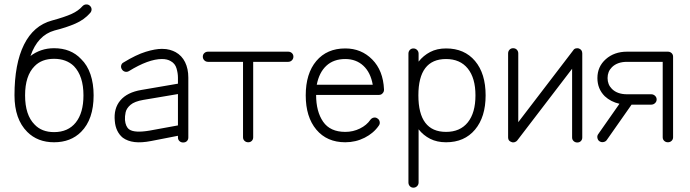

<svg xmlns="http://www.w3.org/2000/svg" viewBox="-20 -645 3190 888"><path d="M230 13Q154 13 106 -35Q47 -94 47 -204Q47 -350 91 -438.5Q135 -527 220 -550Q279 -566 311 -580.5Q343 -595 362 -617Q369 -624 378.5 -624.5Q388 -625 395 -619Q403 -612 403.5 -602.5Q404 -593 397 -585Q370 -554 329 -536Q288 -518 232 -504Q154 -482 121 -386Q143 -403 170.5 -412.5Q198 -422 230 -422Q308 -422 355 -372Q384 -344 398.5 -301Q413 -258 413 -204Q413 -93 355 -35Q307 13 230 13ZM230 -34Q295 -34 330.5 -78.5Q366 -123 366 -204Q366 -293 322 -339Q287 -373 230 -373Q173 -373 140 -339Q96 -295 96 -204Q96 -113 140 -69Q173 -34 230 -34Z M827 14Q817 14 810 7.5Q803 1 803 -9V-17L680 7Q634 16 602 12Q570 8 548 -8Q532 -21 522.5 -40.5Q513 -60 511 -85Q505 -143 536.5 -180.5Q568 -218 634 -229L803 -258V-286Q803 -306 796.5 -328.5Q790 -351 770 -362Q754 -372 729 -372Q667 -372 576 -316Q567 -311 558 -313.5Q549 -316 544 -324Q538 -333 540.5 -342.5Q543 -352 551 -356Q610 -392 654 -405.5Q698 -419 729 -419Q750 -419 765.5 -414.5Q781 -410 792 -404Q821 -388 836 -357.5Q851 -327 851 -286V-9Q851 1 844.5 7.5Q838 14 827 14ZM672 -41 803 -65V-210L643 -183Q602 -176 583.5 -160Q565 -144 561 -125.5Q557 -107 558 -90Q561 -59 577 -47Q601 -29 672 -41Z M1128 13Q1118 13 1111 6.5Q1104 0 1104 -10V-359H942Q932 -359 925 -366Q918 -373 918 -383Q918 -393 925 -399.5Q932 -406 942 -406H1313Q1323 -406 1330 -399.5Q1337 -393 1337 -383Q1337 -373 1330 -366Q1323 -359 1313 -359H1151V-10Q1151 0 1144.5 6.5Q1138 13 1128 13Z M1577 13Q1492 13 1443 -45.5Q1394 -104 1394 -204Q1394 -305 1443 -363Q1492 -421 1577 -421Q1651 -421 1701.5 -370Q1752 -319 1756 -232V-229Q1756 -220 1749 -213Q1743 -206 1732 -206H1442Q1442 -129 1474.5 -82Q1507 -35 1577 -35Q1613 -35 1644.5 -50.5Q1676 -66 1693 -91Q1699 -99 1708.5 -101Q1718 -103 1726 -97Q1734 -92 1736 -82Q1738 -72 1732 -64Q1708 -29 1666.5 -8Q1625 13 1577 13ZM1445 -253H1704Q1694 -310 1660.5 -341Q1627 -372 1577 -372Q1523 -372 1489.5 -341Q1456 -310 1445 -253Z M1892 223Q1882 223 1875.5 216Q1869 209 1869 199V-397Q1869 -407 1875.5 -414Q1882 -421 1892 -421Q1902 -421 1909 -414Q1916 -407 1916 -397V-360Q1938 -388 1969.5 -404.5Q2001 -421 2043 -421Q2128 -421 2177 -363Q2226 -305 2226 -204Q2226 -104 2177 -45.5Q2128 13 2043 13Q2001 13 1969.5 -3Q1938 -19 1916 -47V199Q1916 209 1909 216Q1902 223 1892 223ZM2043 -35Q2108 -35 2143.5 -79Q2179 -123 2179 -204Q2179 -284 2143.5 -328Q2108 -372 2043 -372Q1915 -372 1915 -204Q1915 -35 2043 -35Z M2650 14Q2640 14 2633 7.5Q2626 1 2626 -9V-327L2372 5Q2368 10 2360.5 12.5Q2353 15 2346 12Q2330 7 2330 -9V-398Q2330 -408 2336.5 -415Q2343 -422 2353 -422Q2364 -422 2370.5 -415Q2377 -408 2377 -398V-80L2631 -412Q2635 -419 2642.5 -421Q2650 -423 2657 -421Q2673 -415 2673 -398V-9Q2673 1 2666.5 7.5Q2660 14 2650 14Z M3069 13Q3059 13 3052 6.5Q3045 0 3045 -10V-359H2880Q2835 -359 2810 -334Q2790 -314 2790 -284Q2790 -254 2810 -234Q2835 -209 2880 -209H2992Q3002 -209 3009.5 -202Q3017 -195 3017 -185Q3017 -175 3009.5 -168Q3002 -161 2992 -161H2901L2786 3Q2781 10 2771 12Q2761 14 2752 8Q2745 3 2743 -7Q2741 -17 2747 -25L2845 -165Q2805 -174 2777 -200Q2743 -234 2743 -284Q2743 -337 2782 -371.5Q2821 -406 2880 -406H3069Q3079 -406 3086 -399.5Q3093 -393 3093 -383V-10Q3093 0 3086 6.5Q3079 13 3069 13Z"/></svg>

Font: Kurewa Gothic CJK TC Regular
Style: Regular
Weight: 400
Designer: Max Yao
Foundry: Max-Everyday
Version: Version 1.071; ttfautohint (v1.8.3)